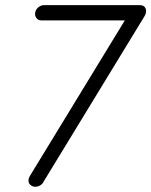

<svg xmlns="http://www.w3.org/2000/svg" viewBox="-20 -715 582 738"><path d="M116.2 2.9Q104.5 2.9 96.2 -4.9Q87.9 -12.7 89.8 -25.4Q90.8 -32.2 95.7 -40L468.8 -651.4L476.6 -636.7H138.7Q127 -636.7 120.1 -645.5Q113.3 -654.3 115.2 -666Q117.2 -678.7 127.4 -687Q137.7 -695.3 149.4 -695.3H516.6Q531.2 -695.3 537.1 -687Q543 -678.7 541 -667Q540 -659.2 535.2 -652.3L147.5 -16.6Q143.6 -7.8 134.3 -2.4Q125 2.9 116.2 2.9Z"/></svg>

Font: Quicksand
Style: Italic
Weight: 400
Designer: Andrew Paglinawan
Foundry: Andrew Paglinawan
Version: Version 3.006